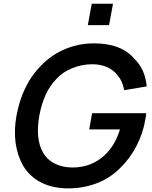

<svg xmlns="http://www.w3.org/2000/svg" viewBox="-20 -999 820 1034"><path d="M567.5 -863.5H453L474 -979H588.5ZM762.5 -355Q756.5 -318 744.5 -282.5Q732.5 -247 715.5 -214Q698.5 -181 677 -151.5Q655.5 -122 630 -97Q574 -39.5 501 -12Q428 15.5 348 15.5Q265 15.5 202.5 -15.8Q140 -47 104 -107.5Q41.5 -219.5 68.5 -375Q99.5 -543 200 -645Q257.5 -704 331 -734.8Q404.5 -765.5 486.5 -765.5Q634 -765.5 705 -681Q762.5 -624 770 -533.5L649 -513.5Q639 -563.5 615.5 -590.5Q593 -621 557.8 -637Q522.5 -653 477 -653Q422 -653 369.5 -632Q318 -612 281 -571Q215 -502.5 191.5 -375Q170 -250 211.5 -178Q234 -138.5 275.5 -117.8Q317 -97 370 -97Q470.5 -97 540.5 -160.5Q572 -189 593.2 -225.8Q614.5 -262.5 626 -302H460.5L476 -389.5H767.5Q767.5 -381.5 762.5 -355Z"/></svg>

Font: Russisch Sans SemiBold
Style: Italic
Weight: 600
Width: 4
Italic angle: -10°
Designer: Michael Sharanda (font) & Cristiano Sobral (main changes)
Foundry: Michael Sharanda
Version: Version 2.00;September 8, 2020;FontCreator 13.0.0.2681 64-bi